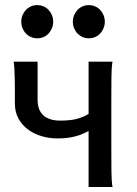

<svg xmlns="http://www.w3.org/2000/svg" viewBox="-20 -743 545 763"><path d="M427.2 -498Q423.3 -477.5 422.9 -439.7Q422.4 -401.9 422.4 -351.6V-146.5Q422.4 -96.2 422.9 -58.3Q423.3 -20.5 427.2 0H332V-222.2Q320.8 -216.3 308.8 -211.2Q296.9 -206.1 282.2 -201.9Q267.6 -197.8 249.3 -195.3Q231 -192.9 207.5 -192.9Q176.3 -192.9 146 -201.7Q115.7 -210.4 92 -227.8Q68.4 -245.1 53.7 -271.2Q39.1 -297.4 39.1 -332V-382.3Q39.1 -407.7 38.6 -429.9Q38.1 -452.1 37.1 -470Q36.1 -487.8 34.2 -498H129.4V-346.7Q129.4 -305.2 152.6 -284.4Q175.8 -263.7 219.7 -263.7Q262.2 -263.7 288.6 -271.5Q314.9 -279.3 332 -290.5V-498ZM64.5 -656.7Q64.5 -670.4 69.3 -682.4Q74.2 -694.3 82.8 -703.4Q91.3 -712.4 102.8 -717.5Q114.3 -722.7 127.9 -722.7Q141.6 -722.7 153.3 -717.5Q165 -712.4 173.3 -703.4Q181.6 -694.3 186.5 -682.4Q191.4 -670.4 191.4 -656.7Q191.4 -643.1 186.5 -631.1Q181.6 -619.1 173.3 -610.1Q165 -601.1 153.3 -595.9Q141.6 -590.8 127.9 -590.8Q114.3 -590.8 102.8 -595.9Q91.3 -601.1 82.8 -610.1Q74.2 -619.1 69.3 -631.1Q64.5 -643.1 64.5 -656.7ZM269.5 -656.7Q269.5 -670.4 274.4 -682.4Q279.3 -694.3 287.8 -703.4Q296.4 -712.4 307.9 -717.5Q319.3 -722.7 333 -722.7Q346.7 -722.7 358.4 -717.5Q370.1 -712.4 378.4 -703.4Q386.7 -694.3 391.6 -682.4Q396.5 -670.4 396.5 -656.7Q396.5 -643.1 391.6 -631.1Q386.7 -619.1 378.4 -610.1Q370.1 -601.1 358.4 -595.9Q346.7 -590.8 333 -590.8Q319.3 -590.8 307.9 -595.9Q296.4 -601.1 287.8 -610.1Q279.3 -619.1 274.4 -631.1Q269.5 -643.1 269.5 -656.7Z"/></svg>

Font: Andika Cyr
Style: Regular
Weight: 400
Designer: Victor Gaultney, Annie Olsen, Julie Remington, Don Collingsworth, Eric Hays, Becca Hirsbrunner
Foundry: SIL International
Version: Version 5.000